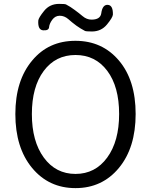

<svg xmlns="http://www.w3.org/2000/svg" viewBox="-20 -955 777 988"><path d="M146 -644Q230 -745 368 -745Q506 -745 592 -643.5Q678 -542 678 -368.5Q678 -195 592 -91Q506 13 368.5 13Q231 13 145 -91Q59 -195 59 -368Q59 -541 146 -644ZM205.5 -144Q267 -60 368.5 -60Q470 -60 531.5 -144Q593 -228 593 -368.5Q593 -509 532 -590.5Q471 -672 368.5 -672Q266 -672 205 -590Q144 -508 144 -368Q144 -228 205.5 -144ZM453 -793Q422 -793 417 -796Q394 -808 373 -823Q350 -840 331 -857Q311 -874 287.5 -874Q264 -874 249 -853.5Q234 -833 232.5 -815Q231 -797 202 -799Q174 -801 177 -849Q178 -863 207 -899Q236 -935 284 -935Q315 -935 320 -932Q343 -920 364 -904Q386 -888 405 -872Q426 -854 451 -854Q496 -854 501 -886Q507 -932 535 -930Q562 -928 561 -880Q560 -865 530.5 -829Q501 -793 453 -793Z"/></svg>

Font: Resource Han Rounded KR Normal
Style: Regular
Weight: 350
Designer: Cyano Hao (round all glyphs); Ryoko NISHIZUKA 西塚涼子 (kana, bopomofo & ideographs); Paul D. Hunt (Latin, Greek & Cyrillic)
Foundry: Cyano Hao
Version: 0.990